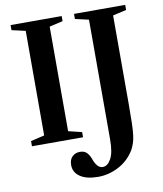

<svg xmlns="http://www.w3.org/2000/svg" viewBox="-106 -847 1009 1188"><g transform="rotate(-10 399.0 -252.5)"><path d="M42.5 0V-32.5L128.5 -53V-710L42.5 -729.5V-761.5H363.5V-729.5L279 -710V-53L363.5 -32.5V0ZM413.5 257.5Q341 257.5 301 230.2Q261 203 261 157Q261 122.5 280.2 104Q299.5 85.5 328.5 85.5Q356 85.5 371 101Q386 116.5 395.5 142Q416.5 202.5 452 202.5Q483 202.5 504.5 163.2Q526 124 526 44V-710L441 -729.5V-761.5H762.5V-729.5L677.5 -710V-153.5Q677.5 -81 676.2 -34.5Q675 12 671.2 41Q667.5 70 660.8 90Q654 110 643.5 130Q606 192 543.5 224.8Q481 257.5 413.5 257.5Z"/></g></svg>

Font: Libre Caslon Text SemiBold
Style: Regular
Weight: 600
Designer: Pablo Impallari, Rodrigo Fuenzalida, Katja Schimmel
Foundry: Pablo Impallari, Rodrigo Fuenzalida
Version: Version 2.000